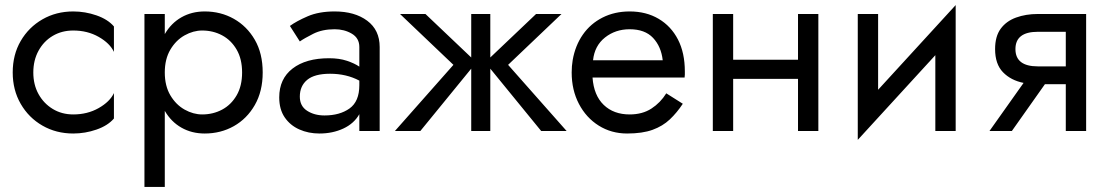

<svg xmlns="http://www.w3.org/2000/svg" viewBox="-20 -515 4341 755"><path d="M111 -230Q111 -182 131.5 -145Q152 -108 187.5 -86.5Q223 -65 268 -65Q324 -65 368 -90Q412 -115 428 -149V-49Q404 -21 359.5 -5.5Q315 10 268 10Q201 10 147 -21Q93 -52 61.5 -106.5Q30 -161 30 -230Q30 -300 61.5 -354Q93 -408 147 -439Q201 -470 268 -470Q315 -470 359.5 -454.5Q404 -439 428 -411V-311Q412 -345 368 -370Q324 -395 268 -395Q223 -395 187.5 -374Q152 -353 131.5 -315.5Q111 -278 111 -230Z M628 220H548V-460H628V-381Q653 -424 693.5 -447Q734 -470 785 -470Q848 -470 899.5 -441Q951 -412 982 -358.5Q1013 -305 1013 -230Q1013 -156 982 -102Q951 -48 899.5 -19Q848 10 785 10Q734 10 693.5 -13Q653 -36 628 -79ZM932 -230Q932 -283 910.5 -320Q889 -357 853.5 -376Q818 -395 775 -395Q740 -395 706 -376Q672 -357 650 -320Q628 -283 628 -230Q628 -177 650 -140Q672 -103 706 -84Q740 -65 775 -65Q818 -65 853.5 -84Q889 -103 910.5 -140Q932 -177 932 -230Z M1159 -352 1120 -413Q1146 -432 1190 -451Q1234 -470 1296 -470Q1375 -470 1424 -433.5Q1473 -397 1473 -330V0H1393V-66Q1372 -29 1330 -9.5Q1288 10 1236 10Q1193 10 1157 -6Q1121 -22 1099.5 -53.5Q1078 -85 1078 -132Q1078 -205 1130.5 -245.5Q1183 -286 1274 -286Q1314 -286 1344 -276Q1374 -266 1393 -253V-330Q1393 -365 1363.5 -382.5Q1334 -400 1296 -400Q1247 -400 1211.5 -382Q1176 -364 1159 -352ZM1159 -135Q1159 -98 1187.5 -79.5Q1216 -61 1256 -61Q1316 -61 1354.5 -88.5Q1393 -116 1393 -180V-198Q1342 -225 1278 -225Q1217 -225 1188 -201Q1159 -177 1159 -135Z M1653 -460 1833 -289V-460H1908V-289L2088 -460H2188L1978 -260L2208 0H2108L1908 -245V0H1833V-245L1633 0H1533L1763 -260L1553 -460Z M2665 -107Q2642 -72 2614 -45.5Q2586 -19 2546 -4.5Q2506 10 2446 10Q2384 10 2334.5 -21Q2285 -52 2256.5 -106.5Q2228 -161 2228 -230Q2228 -243 2229 -255Q2230 -267 2232 -279Q2242 -336 2272 -379Q2302 -422 2349.5 -446Q2397 -470 2456 -470Q2521 -470 2570 -441Q2619 -412 2646 -359.5Q2673 -307 2673 -234Q2673 -228 2673 -222Q2673 -216 2672 -210H2310Q2315 -140 2354 -102.5Q2393 -65 2456 -65Q2506 -65 2541.5 -88Q2577 -111 2600 -148ZM2456 -400Q2400 -400 2359 -367.5Q2318 -335 2312 -278H2586Q2580 -332 2548 -366Q2516 -400 2456 -400Z M2783 -460H2863V-280H3118V-460H3198V0H3118V-205H2863V0H2783Z M3433 -460V-162L3738 -495V0H3658V-298L3353 35V-460Z M3959 0H3871L4005 -189Q3955 -199 3924 -231Q3893 -263 3893 -322Q3893 -372 3915 -402Q3937 -432 3975.5 -446Q4014 -460 4061 -460H4251V0H4171V-184H4089ZM4061 -254H4171V-390H4061Q3973 -390 3973 -322Q3973 -254 4061 -254Z"/></svg>

Font: Jost*
Style: Regular
Weight: 400
Version: Version 3.7